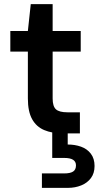

<svg xmlns="http://www.w3.org/2000/svg" viewBox="-20 -646 478 930"><path d="M282 0Q232 0 194 -16Q156 -32 135.5 -69Q115 -106 115 -169V-396H30V-496H115L129 -626H235V-496H371V-396H235V-169Q235 -131 251 -116.5Q267 -102 307 -102H367V0ZM183 264V194H291Q320 194 334 185Q348 176 348 155Q348 137 334 128Q320 119 291 119H233V-5H308V54Q343 54 372.5 64.5Q402 75 420 98.5Q438 122 438 158Q438 193 420.5 216.5Q403 240 373.5 252Q344 264 309 264Z"/></svg>

Font: DM Sans 24pt SemiBold
Style: Regular
Weight: 600
Designer: Colophon Foundry, Jonny Pinhorn
Foundry: Colophon Foundry
Version: Version 4.004;gftools[0.9.30]